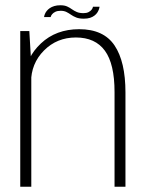

<svg xmlns="http://www.w3.org/2000/svg" viewBox="-20 -710 558 730"><path d="M57 0H99V-464.5L91.5 -592H57ZM415.5 0H457V-358.5Q457 -475.5 415.5 -537.2Q374 -599 281 -599Q193 -599 135.5 -544.8Q78 -490.5 78 -423L98 -396.5Q98 -468.5 147.2 -518Q196.5 -567.5 268.5 -567.5Q342 -567.5 378.8 -517.2Q415.5 -467 415.5 -360ZM298.5 -639Q312.5 -639 322.5 -642.2Q332.5 -645.5 339.2 -650.8Q346 -656 350 -662.2Q354 -668.5 356 -674.2Q358 -680 358.5 -684.5H333.5Q333 -679.5 328.8 -673.8Q324.5 -668 316.8 -664Q309 -660 297.5 -660Q282 -660 271.8 -664.5Q261.5 -669 253.2 -675Q245 -681 235 -685.5Q225 -690 209.5 -690Q196.5 -690 186.5 -687Q176.5 -684 169.2 -679Q162 -674 157.5 -668.2Q153 -662.5 150.5 -656.2Q148 -650 147.5 -645H172.5Q173.5 -650 177.8 -655.5Q182 -661 190.2 -665Q198.5 -669 210.5 -669Q223.5 -669 232.5 -664.5Q241.5 -660 250 -654Q258.5 -648 269.8 -643.5Q281 -639 298.5 -639Z"/></svg>

Font: Anybody UltraCondensed Thin ExtraLight
Style: Regular
Weight: 250
Version: Version 1.111